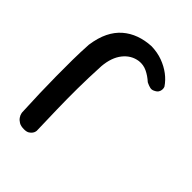

<svg xmlns="http://www.w3.org/2000/svg" viewBox="-192 -742 839 839"><g transform="rotate(45 227.5 -322.5)"><path d="M108 3Q88 3 76.5 -4Q65 -11 59 -20Q53 -29 51.5 -36Q50 -43 50 -43Q47 -103 45.5 -157Q44 -211 43.5 -261.5Q43 -312 43.5 -361Q44 -410 47 -459Q54 -508 71 -542.5Q88 -577 114 -599.5Q140 -622 173 -634Q206 -646 245 -648Q283 -647 314 -635.5Q345 -624 369.5 -605.5Q394 -587 410 -563Q410 -563 411.5 -558.5Q413 -554 412.5 -546.5Q412 -539 407.5 -531.5Q403 -524 390 -518Q380 -513 370 -515.5Q360 -518 352.5 -521.5Q345 -525 345 -525Q324 -544 301 -555Q278 -566 252 -563Q211 -557 184 -523Q157 -489 152 -432Q148 -354 147.5 -288.5Q147 -223 148.5 -161.5Q150 -100 152 -32Q152 -32 151 -26.5Q150 -21 145.5 -14.5Q141 -8 132.5 -2.5Q124 3 108 3Z"/></g></svg>

Font: Sour Gummy
Style: Regular
Weight: 400
Designer: Stefie Justprince
Foundry: Eifetstype
Version: Version 1.000